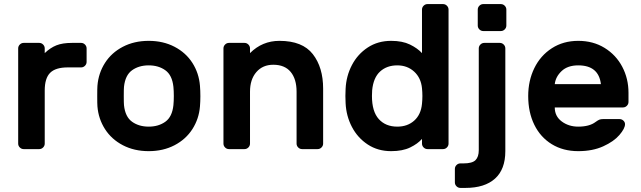

<svg xmlns="http://www.w3.org/2000/svg" viewBox="-20 -730 3137 940"><path d="M225.5 -373.5C243.2 -391.2 272 -400 312 -400H377C384.3 -400 390.7 -402.7 396 -408C401.3 -413.3 404 -419.7 404 -427V-493C404 -500.3 401.3 -506.7 396 -512C390.7 -517.3 384.3 -520 377 -520H332C301.3 -520 276 -516 256 -508C236 -500 217 -487.3 199 -470V-493C199 -500.3 196.3 -506.7 191 -512C185.7 -517.3 179.3 -520 172 -520H96C88.7 -520 82.3 -517.3 77 -512C71.7 -506.7 69 -500.3 69 -493V-27C69 -19.7 71.7 -13.3 77 -8C82.3 -2.7 88.7 0 96 0H172C179.3 0 185.7 -2.7 191 -8C196.3 -13.3 199 -19.7 199 -27V-287C199 -327 207.8 -355.8 225.5 -373.5Z M961 -259C961 -277 960.3 -294 959 -310C955.7 -351.3 943.3 -388.7 922 -422C900.7 -455.3 871.5 -481.7 834.5 -501C797.5 -520.3 755.3 -530 708 -530C660.7 -530 618.5 -520.3 581.5 -501C544.5 -481.7 515.3 -455.3 494 -422C472.7 -388.7 460.3 -351.3 457 -310C456.3 -302 456 -285 456 -259C456 -233.7 456.3 -217 457 -209C460.3 -168.3 472.7 -131.3 494 -98C515.3 -64.7 544.5 -38.3 581.5 -19C618.5 0.3 660.7 10 708 10C755.3 10 797.5 0.3 834.5 -19C871.5 -38.3 900.7 -64.7 922 -98C943.3 -131.3 955.7 -168.3 959 -209C960.3 -225 961 -241.7 961 -259ZM626.5 -386C648.8 -402 676 -410 708 -410C740 -410 767.2 -402 789.5 -386C811.8 -370 825 -343 829 -305C830.3 -291.7 831 -276.7 831 -260C831 -243.3 830.3 -228.3 829 -215C825 -177 811.8 -150 789.5 -134C767.2 -118 740 -110 708 -110C676 -110 648.8 -118 626.5 -134C604.2 -150 591 -177 587 -215C586.3 -221.7 586 -236.7 586 -260C586 -283.3 586.3 -298.3 587 -305C591 -343 604.2 -370 626.5 -386Z M1554 -8C1559.3 -13.3 1562 -19.7 1562 -27V-296C1562 -365.3 1545.2 -421.7 1511.5 -465C1477.8 -508.3 1423.3 -530 1348 -530C1292 -530 1244 -510 1204 -470V-493C1204 -500.3 1201.3 -506.7 1196 -512C1190.7 -517.3 1184.3 -520 1177 -520H1101C1093.7 -520 1087.3 -517.3 1082 -512C1076.7 -506.7 1074 -500.3 1074 -493V-27C1074 -19.7 1076.7 -13.3 1082 -8C1087.3 -2.7 1093.7 0 1101 0H1177C1184.3 0 1190.7 -2.7 1196 -8C1201.3 -13.3 1204 -19.7 1204 -27V-281C1204 -321 1214.3 -353 1235 -377C1255.7 -401 1283.3 -413 1318 -413C1355.3 -413 1383.7 -401.3 1403 -378C1422.3 -354.7 1432 -322.3 1432 -281V-27C1432 -19.7 1434.7 -13.3 1440 -8C1445.3 -2.7 1451.7 0 1459 0H1535C1542.3 0 1548.7 -2.7 1554 -8Z M2046 -683V-470C2031.3 -486 2011.7 -500 1987 -512C1962.3 -524 1931.7 -530 1895 -530C1851.7 -530 1813.5 -519.2 1780.5 -497.5C1747.5 -475.8 1721.7 -447.2 1703 -411.5C1684.3 -375.8 1674 -337 1672 -295L1671 -260L1672 -225C1674 -183 1684.3 -144.2 1703 -108.5C1721.7 -72.8 1747.5 -44.2 1780.5 -22.5C1813.5 -0.8 1851.7 10 1895 10C1932.3 10 1963.3 4 1988 -8C2012.7 -20 2032 -34 2046 -50V-27C2046 -19.7 2048.7 -13.3 2054 -8C2059.3 -2.7 2065.7 0 2073 0H2149C2156.3 0 2162.7 -2.7 2168 -8C2173.3 -13.3 2176 -19.7 2176 -27V-683C2176 -690.3 2173.3 -696.7 2168 -702C2162.7 -707.3 2156.3 -710 2149 -710H2073C2065.7 -710 2059.3 -707.3 2054 -702C2048.7 -696.7 2046 -690.3 2046 -683ZM1834.5 -147C1812.2 -171.7 1801 -209.3 1801 -260C1801 -272 1801.3 -281.3 1802 -288C1806 -329.3 1819 -360 1841 -380C1863 -400 1891 -410 1925 -410C1957.7 -410 1985.2 -399.8 2007.5 -379.5C2029.8 -359.2 2042.7 -332 2046 -298C2047.3 -284.7 2048 -272 2048 -260C2048 -248 2047.3 -235.3 2046 -222C2042.7 -186.7 2030 -159.2 2008 -139.5C1986 -119.8 1958.3 -110 1925 -110C1887 -110 1856.8 -122.3 1834.5 -147Z M2451 -702C2445.7 -707.3 2439.3 -710 2432 -710H2346C2338.7 -710 2332.3 -707.3 2327 -702C2321.7 -696.7 2319 -690.3 2319 -683V-605C2319 -597.7 2321.7 -591.3 2327 -586C2332.3 -580.7 2338.7 -578 2346 -578H2432C2439.3 -578 2445.7 -580.7 2451 -586C2456.3 -591.3 2459 -597.7 2459 -605V-683C2459 -690.3 2456.3 -696.7 2451 -702ZM2332 -512C2326.7 -506.7 2324 -500.3 2324 -493V5C2324 27 2318.7 43.3 2308 54C2297.3 64.7 2277.7 70 2249 70H2234C2226.7 70 2220.3 72.7 2215 78C2209.7 83.3 2207 89.7 2207 97V163C2207 170.3 2209.7 176.7 2215 182C2220.3 187.3 2226.7 190 2234 190H2259C2321.7 190 2369.8 174.8 2403.5 144.5C2437.2 114.2 2454 69.3 2454 10V-493C2454 -500.3 2451.3 -506.7 2446 -512C2440.7 -517.3 2434.3 -520 2427 -520H2351C2343.7 -520 2337.3 -517.3 2332 -512Z M2940 -495.5C2902.7 -518.5 2859.7 -530 2811 -530C2762.3 -530 2719.3 -518 2682 -494C2644.7 -470 2616 -437.5 2596 -396.5C2576 -355.5 2566 -310 2566 -260C2566 -206.7 2576 -159.7 2596 -119C2616 -78.3 2644.5 -46.7 2681.5 -24C2718.5 -1.3 2761.7 10 2811 10C2857.7 10 2898.3 2.2 2933 -13.5C2967.7 -29.2 2994.2 -47.7 3012.5 -69C3030.8 -90.3 3040 -108 3040 -122C3040 -128.7 3037.3 -134.5 3032 -139.5C3026.7 -144.5 3020.3 -147 3013 -147H2933C2925 -147 2918.7 -146 2914 -144C2909.3 -142 2903.3 -138.3 2896 -133C2876 -117.7 2847.7 -110 2811 -110C2779.7 -110 2752.7 -118.5 2730 -135.5C2707.3 -152.5 2696 -175.3 2696 -204H3030C3037.3 -204 3043.7 -206.7 3049 -212C3054.3 -217.3 3057 -223.7 3057 -231V-276C3057 -322 3046.8 -364.3 3026.5 -403C3006.2 -441.7 2977.3 -472.5 2940 -495.5ZM2922 -318H2696C2698.7 -342 2709.8 -363.3 2729.5 -382C2749.2 -400.7 2776.3 -410 2811 -410C2877.7 -410 2914.7 -379.3 2922 -318Z"/></svg>

Font: Rubik
Style: Regular
Weight: 500
Designer: Hubert & Fischer
Foundry: Hubert & Fischer
Version: Version 1.100